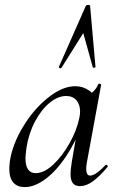

<svg xmlns="http://www.w3.org/2000/svg" viewBox="-20 -751 477 784"><path d="M18 -62Q18 -71 20 -91Q30 -160 73.5 -232.5Q117 -305 176 -352Q235 -399 287 -399Q319 -399 344.5 -381Q370 -363 373 -328L325 -357Q339 -359 356.5 -373.5Q374 -388 381 -407Q383 -409 385 -409Q388 -409 391 -407.5Q394 -406 393 -405L335 -89Q332 -73 332 -62Q332 -34 348 -34Q370 -34 411 -77Q412 -78 414 -78Q417 -78 419 -74.5Q421 -71 419 -69Q386 -30 359 -10.5Q332 9 307 9Q287 9 277.5 -3Q268 -15 268 -41Q268 -57 273 -89L297 -229L316 -246Q288 -169 248.5 -110.5Q209 -52 165 -19.5Q121 13 81 13Q51 13 34.5 -5.5Q18 -24 18 -62ZM304 -270Q307 -284 307 -296Q307 -324 292 -341.5Q277 -359 250 -359Q217 -359 183 -331.5Q149 -304 123 -255Q97 -206 88 -147Q84 -115 84 -105Q84 -44 126 -44Q160 -44 197.5 -79Q235 -114 264.5 -167Q294 -220 304 -270ZM359 -476 320 -616 231 -474Q229 -472 228 -472Q225 -472 222 -474Q219 -476 220 -477L330 -726Q333 -731 340 -731Q348 -731 348 -726L370 -477Q370 -475 364.5 -474.5Q359 -474 359 -476Z"/></svg>

Font: Cormorant Infant Medium
Style: Italic
Weight: 500
Italic angle: -10°
Designer: Christian Thalmann (Catharsis Fonts)
Foundry: Catharsis Fonts
Version: Version 4.000